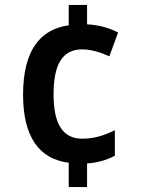

<svg xmlns="http://www.w3.org/2000/svg" viewBox="-20 -744 567 774"><path d="M331 -646V-724H257V-642C142 -626 73 -541 73 -362C73 -192 138 -103 257 -88V10H331V-85C372 -88 408 -98 443 -116V-219C399 -198 362 -185 311 -185C235 -185 196 -241 196 -363C196 -486 232 -545 312 -545C345 -545 383 -534 421 -517L456 -613C424 -630 382 -643 331 -646Z"/></svg>

Font: Noto Sans Kannada SemiCondensed SemiBold
Style: Regular
Weight: 600
Width: 4
Designer: Jelle Bosma - Monotype Design Team
Foundry: Monotype Imaging Inc.
Version: Version 2.005